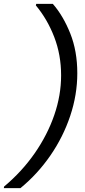

<svg xmlns="http://www.w3.org/2000/svg" viewBox="-50 -831 443 996"><path d="M-30 145 -29 137Q64 59 130 -36Q196 -131 231.5 -234Q267 -337 267 -440Q267 -546 231.5 -638.5Q196 -731 136 -803L138 -811H224Q278 -749 314.5 -657.5Q351 -566 351 -451Q351 -340 314.5 -230.5Q278 -121 211.5 -24.5Q145 72 56 145Z"/></svg>

Font: DeepMind Sans
Style: Italic
Weight: 400
Italic angle: -10°
Designer: Jonny Pinhorn / Modifications: Colophon Foundry
Foundry: Colophon Foundry
Version: Version 1.002; ttfautohint (v1.8.2)